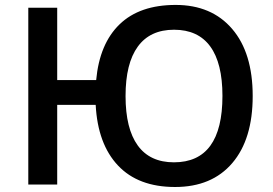

<svg xmlns="http://www.w3.org/2000/svg" viewBox="-20 -745 1100 775"><path d="M682.1 -89.8Q877.9 -89.8 877.9 -357.9Q877.9 -490.2 828.6 -557.6Q779.3 -625 682.6 -625Q585.9 -625 536.4 -557.1Q486.8 -489.3 486.8 -357.4Q486.8 -225.6 536.1 -157.7Q585.4 -89.8 682.1 -89.8ZM366.2 -321.8H210.9V0H94.2V-713.9H210.9V-421.9H368.2Q381.8 -568.8 462.9 -647Q543.9 -725.1 689 -725.1Q834 -725.1 917 -628.4Q1000 -531.7 1000 -357.4Q1000 -183.1 917.5 -86.7Q835 9.8 686.5 9.8Q538.1 9.8 456.3 -76.9Q374.5 -163.6 366.2 -321.8Z"/></svg>

Font: OpenSans-Semibold
Style: Regular
Weight: 600
Foundry: Ascender Corporation
Version: Version 1.10